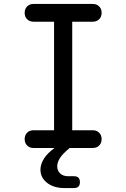

<svg xmlns="http://www.w3.org/2000/svg" viewBox="-20 -750 640 973"><path d="M346 -90H450Q470 -90 482.5 -77.5Q495 -65 495 -45Q495 -25 482.5 -12.5Q470 0 450 0H333Q300 27 285 49Q270 72 270 93Q270 115 285 129Q300 143 325 143H355Q370 143 377.5 150.5Q385 158 385 173Q385 188 377.5 195.5Q370 203 355 203H307Q252 203 218.5 176.5Q185 150 185 110Q185 81 204 52Q220 27 256 0H150Q130 0 117.5 -12.5Q105 -25 105 -45Q105 -65 117.5 -77.5Q130 -90 150 -90H254V-640H150Q130 -640 117.5 -652.5Q105 -665 105 -685Q105 -705 117.5 -717.5Q130 -730 150 -730H450Q470 -730 482.5 -717.5Q495 -705 495 -685Q495 -665 482.5 -652.5Q470 -640 450 -640H346Z"/></svg>

Font: Maple Mono NL
Style: Regular
Weight: 400
Monospace: yes
Designer: subframe7536
Version: Version 7.000